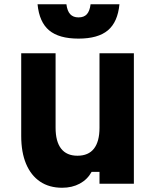

<svg xmlns="http://www.w3.org/2000/svg" viewBox="-20 -866 740 905"><path d="M611 -615V0H449V-56H412Q392 -20 356 -0.5Q320 19 273 19Q212 19 169 -10Q126 -39 103 -93.5Q80 -148 80 -225V-615H242V-264Q242 -199 268 -165.5Q294 -132 345 -132Q397 -132 423 -165.5Q449 -199 449 -264V-615ZM293 -846Q297 -814 311 -799Q325 -784 350 -784Q376 -784 389.5 -799Q403 -814 407 -846H543Q535 -762 488.5 -723Q442 -684 350 -684Q258 -684 211.5 -723Q165 -762 157 -846Z"/></svg>

Font: Martian Mono
Style: Bold
Weight: 700
Designer: Roman Shamin
Foundry: Evil Martians
Version: Version 1.000